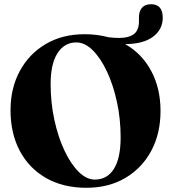

<svg xmlns="http://www.w3.org/2000/svg" viewBox="-20 -877 813 912"><path d="M382 -714.5Q442.5 -714.5 495.5 -700Q554.5 -693 585.8 -701.2Q617 -709.5 628.5 -728.5Q640 -747.5 640 -772.5V-794.5Q640 -824 654.8 -840.5Q669.5 -857 697 -857Q753 -857 753 -793Q753 -736.5 706.5 -702.2Q660 -668 574.5 -667.5Q654 -622.5 698.2 -540Q742.5 -457.5 742.5 -349.5Q742.5 -243.5 698.8 -161.2Q655 -79 575.8 -32Q496.5 15 390 15Q280.5 15 199.5 -31Q118.5 -77 74.2 -160Q30 -243 30 -354Q30 -458 74 -539.5Q118 -621 197.2 -667.8Q276.5 -714.5 382 -714.5ZM553 -225Q553 -312 535.5 -392.8Q518 -473.5 488 -537.2Q458 -601 420.5 -638.2Q383 -675.5 342.5 -675.5Q286 -675.5 253.2 -624.5Q220.5 -573.5 220.5 -478Q220.5 -390 238 -308.8Q255.5 -227.5 285.5 -163.2Q315.5 -99 353 -61.5Q390.5 -24 430.5 -24Q489 -24 521 -74.8Q553 -125.5 553 -225Z"/></svg>

Font: Fraunces 72pt
Style: Bold
Weight: 700
Version: Version 1.000;[b76b70a41]